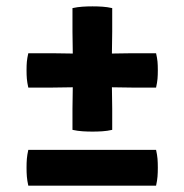

<svg xmlns="http://www.w3.org/2000/svg" viewBox="-20 -584 580 604"><path d="M69 -416.5Q65.5 -401 64.5 -390Q63.5 -379 63.5 -363Q63.5 -347.5 64.5 -336Q65.5 -324.5 69 -308.5H145Q163.5 -308.5 179.5 -309Q195.5 -309.5 213 -309.5H327Q344.5 -309.5 360.5 -309Q376.5 -308.5 395 -308.5H471Q474.5 -324.5 475.5 -336Q476.5 -347.5 476.5 -363Q476.5 -379 475.5 -390Q474.5 -401 471 -416.5H395Q376.5 -416.5 360.5 -416Q344.5 -415.5 327 -415.5H213Q195.5 -415.5 179.5 -416Q163.5 -416.5 145 -416.5ZM208 -484.5Q208 -465.5 208.5 -447.8Q209 -430 209 -412.5V-313.5Q209 -296 208.5 -278.2Q208 -260.5 208 -242V-175.5Q224 -172 239.8 -171Q255.5 -170 271 -170Q286.5 -170 302 -171Q317.5 -172 333 -175.5V-242Q333 -260.5 332.5 -278.2Q332 -296 332 -313.5V-412.5Q332 -430 332.5 -447.8Q333 -465.5 333 -484.5V-558.5Q317.5 -562 302 -563Q286.5 -564 271 -564Q255.5 -564 239.8 -563Q224 -562 208 -558.5ZM69 0Q65.5 -16 64.5 -28.5Q63.5 -41 63.5 -56.5Q63.5 -72.5 64.5 -84.5Q65.5 -96.5 69 -112.5H471Q474.5 -96.5 475.5 -84.5Q476.5 -72.5 476.5 -56.5Q476.5 -41 475.5 -28.5Q474.5 -16 471 0Z"/></svg>

Font: Signika Negative Light
Style: Bold
Weight: 700
Version: Version 2.001